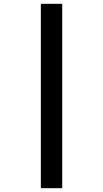

<svg xmlns="http://www.w3.org/2000/svg" viewBox="-20 -843 540 1006"><path d="M194 143V-823H306V143Z"/></svg>

Font: Iosevka Gothic
Style: Bold
Weight: 700
Monospace: yes
Designer: Belleve Invis
Foundry: Belleve Invis
Version: Version 15.5.1; ttfautohint (v1.8.4)